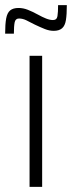

<svg xmlns="http://www.w3.org/2000/svg" viewBox="-57 -727 280 747"><path d="M58 0V-510H107V0ZM-37 -596Q-37 -633 -33 -655Q-29 -677 -17.5 -686.5Q-6 -696 15 -696Q33 -696 51 -689Q69 -682 91 -670Q107 -661 122 -655Q137 -649 149 -649Q164 -649 166.5 -664Q169 -679 169 -707H203Q203 -671 199.5 -649Q196 -627 184.5 -617Q173 -607 152 -607Q135 -607 117.5 -614Q100 -621 79 -631Q60 -641 45.5 -648Q31 -655 17 -655Q3 -655 0 -640Q-3 -625 -3 -596Z"/></svg>

Font: Saira ExtraCondensed Light
Style: Regular
Weight: 300
Width: 2
Designer: Hector Gatti with collaboration of the Omnibus-Type team
Foundry: Omnibus-Type
Version: Version 1.101